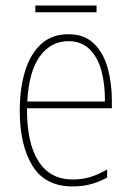

<svg xmlns="http://www.w3.org/2000/svg" viewBox="-20 -660 473 690"><path d="M226 -537Q283 -537 317.5 -503.5Q352 -470 367 -415.5Q382 -361 382 -298V-271H77Q76 -147 118 -81Q160 -15 241 -15Q275 -15 303.5 -23.5Q332 -32 365 -51V-22Q338 -7 308 1.5Q278 10 241 10Q142 10 96.5 -64.5Q51 -139 51 -262Q51 -342 70 -404Q89 -466 127.5 -501.5Q166 -537 226 -537ZM226 -512Q163 -512 123.5 -458Q84 -404 78 -295H357Q358 -356 344.5 -405.5Q331 -455 301.5 -483.5Q272 -512 226 -512ZM327 -640V-616H107V-640Z"/></svg>

Font: Noto Sans Bengali Condensed Thin
Style: Regular
Weight: 100
Width: 3
Designer: Joana Ranito - Universal Thirst; Jelle Bosma - Monotype Design Team
Foundry: Universal Thirst ehf.
Version: Version 3.000; ttfautohint (v1.8.4.7-5d5b)